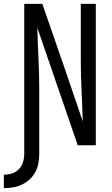

<svg xmlns="http://www.w3.org/2000/svg" viewBox="-62 -755 582 998"><path d="M-42 223V153Q-21 153 0 146.5Q21 140 36 124.5Q51 109 57.5 88Q64 67 64 46V-735H158L284 -371L368 -124Q366 -204 362 -283Q358 -362 358 -441V-735H436V0H342L132 -611Q134 -531 138 -452Q142 -373 142 -294V46Q142 70 137.5 94Q133 118 121.5 139.5Q110 161 92 177.5Q74 194 52 204.5Q30 215 6 219Q-18 223 -42 223Z"/></svg>

Font: Moesevka
Style: Regular
Weight: 400
Monospace: yes
Designer: Belleve Invis
Foundry: Belleve Invis
Version: Version 32.5.0; ttfautohint (v1.8.4)